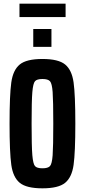

<svg xmlns="http://www.w3.org/2000/svg" viewBox="-20 -1017 462 1045"><path d="M32 -344Q32 -501 41.5 -568.5Q51 -636 87.5 -666Q124 -696 211 -696Q298 -696 334.5 -666Q371 -636 380.5 -568.5Q390 -501 390 -344Q390 -187 380.5 -119.5Q371 -52 334.5 -22Q298 8 211 8Q124 8 87.5 -22Q51 -52 41.5 -119.5Q32 -187 32 -344ZM270 -344Q270 -469 266.5 -516Q263 -563 252 -575Q241 -587 211 -587Q181 -587 170.5 -575Q160 -563 156 -515.5Q152 -468 152 -344Q152 -220 156 -172.5Q160 -125 170.5 -113Q181 -101 211 -101Q241 -101 252 -113Q263 -125 266.5 -172Q270 -219 270 -344ZM161 -859H260V-762H161ZM86 -997H337V-924H86Z"/></svg>

Font: Saira ExtraCondensed
Style: Bold
Weight: 700
Width: 2
Designer: Hector Gatti with collaboration of the Omnibus-Type team
Foundry: Omnibus-Type
Version: Version 0.072; ttfautohint (v1.8)